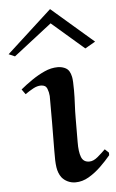

<svg xmlns="http://www.w3.org/2000/svg" viewBox="-104 -786 506 836"><g transform="rotate(-5 149.0 -367.5)"><path d="M331.1 -119.1 348.1 -103V-91.8Q329.1 -68.8 304 -44.4Q278.8 -20 250.5 -3.4Q222.2 13.2 191.9 13.2Q173.8 13.2 158 5.6Q142.1 -2 131.8 -15.1Q118.7 -33.2 114.7 -59.1Q110.8 -85 111.8 -131.6Q112.8 -178.2 112.8 -253.9V-371.1Q111.8 -387.2 105.5 -403.6Q99.1 -419.9 78.1 -419.9Q62 -419.9 44.4 -410.4Q26.9 -400.9 8.8 -388.2L-6.8 -410.2Q16.1 -429.2 43.5 -448Q70.8 -466.8 99.9 -480Q128.9 -493.2 158.2 -493.2Q173.3 -493.2 187.3 -487.5Q201.2 -481.9 208 -470.2Q213.9 -460.4 217 -445.3Q220.2 -430.2 220.2 -386.2Q220.2 -356.4 218.5 -325.7Q216.8 -294.9 216.8 -265.1Q216.8 -204.1 216.3 -161.1Q215.8 -118.2 224.9 -95Q233.9 -71.8 259.8 -71.8Q277.8 -71.8 296.9 -87.9Q315.9 -104 331.1 -119.1ZM147 -748 330.1 -589.8 285.2 -564 144 -686 -22.9 -556.2 -49.8 -567.9Z"/></g></svg>

Font: Aref Ruqaa
Style: Bold
Weight: 700
Designer: Abdullah Aref
Version: Version 1.002